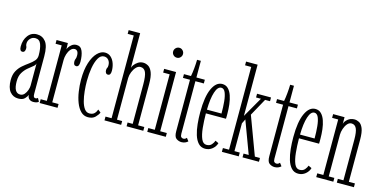

<svg xmlns="http://www.w3.org/2000/svg" viewBox="-73 -1140 3072 1541"><g transform="rotate(15 1463.0 -369.5)"><path d="M125 10Q82 10 55.5 -22.2Q29 -54.5 29 -119Q29 -164 45.8 -194.5Q62.5 -225 87.2 -246.2Q112 -267.5 136.8 -285Q161.5 -302.5 178.2 -321.5Q195 -340.5 195 -367Q195 -424.5 181.8 -459.2Q168.5 -494 134.5 -494Q109 -494 92.2 -475.8Q75.5 -457.5 75.5 -434.5Q75.5 -419 79.5 -413.2Q83.5 -407.5 83.5 -393.5Q83.5 -379.5 77.8 -370.5Q72 -361.5 60 -361.5Q37 -361.5 37 -400Q37 -454 64.8 -490.5Q92.5 -527 138.5 -527Q184.5 -527 212.2 -491.8Q240 -456.5 240 -373V-60Q240 -41 244.8 -34.5Q249.5 -28 258.5 -28Q265.5 -28 270.2 -30.5Q275 -33 277.5 -36L293 -8.5Q280 5 249 5Q228.5 5 215 -6.5Q201.5 -18 200.5 -40.5Q195.5 -26 178.5 -8Q161.5 10 125 10ZM131.5 -25Q152.5 -25 166.8 -41.5Q181 -58 188 -79.2Q195 -100.5 195 -115.5V-301.5Q194 -287.5 176.2 -273.5Q158.5 -259.5 135.5 -240.5Q112.5 -221.5 95.2 -193Q78 -164.5 78 -121Q78 -25 131.5 -25Z M301.5 0V-31.5H352.5V-492.5H301.5V-523.5H395.5L397 -471.5Q397.5 -476.5 406 -490Q414.5 -503.5 430.2 -515.2Q446 -527 468.5 -527Q503 -527 517.5 -491.5Q532 -456 532 -403.5Q532 -361.5 507.5 -361.5Q484 -361.5 484 -395Q484 -409 488.5 -417Q493 -425 493 -445Q493 -469.5 484 -480.5Q475 -491.5 462 -491.5Q442 -491.5 427.5 -474Q413 -456.5 405.2 -431.5Q397.5 -406.5 397.5 -383V-31.5H450V0Z M704 10Q669 10 644.2 -14.8Q619.5 -39.5 603.8 -80.2Q588 -121 580.8 -170Q573.5 -219 573.5 -267Q573.5 -350.5 592.2 -408.5Q611 -466.5 641 -496.8Q671 -527 704 -527Q734 -527 754.2 -508Q774.5 -489 784.5 -459.8Q794.5 -430.5 794.5 -399Q794.5 -361.5 771.5 -361.5Q759.5 -361.5 753.5 -370.5Q747.5 -379.5 747.5 -393Q747.5 -406.5 752 -412.5Q756.5 -418.5 756.5 -434.5Q756.5 -461.5 742.2 -478.2Q728 -495 705 -495Q676 -495 657.5 -462.2Q639 -429.5 630.2 -378Q621.5 -326.5 621.5 -269.5Q621.5 -228.5 625.8 -185.2Q630 -142 639.8 -105Q649.5 -68 666.2 -45.2Q683 -22.5 707.5 -22.5Q733.5 -22.5 747.5 -35.5Q761.5 -48.5 769.5 -71L793 -52Q785 -32.5 763.8 -11.2Q742.5 10 704 10Z M840 0V-31.5H890.5V-719H840V-750H935.5V-462Q937 -471.5 948.2 -487.2Q959.5 -503 978.5 -515.5Q997.5 -528 1021.5 -528Q1042.5 -528 1063.2 -516Q1084 -504 1097.5 -470.5Q1111 -437 1111 -371.5V-31.5H1162.5V0H1023.5V-31.5H1066V-359.5Q1066 -430 1052.8 -459.5Q1039.5 -489 1009 -489Q989.5 -489 973 -471.5Q956.5 -454 946.2 -428.2Q936 -402.5 935.5 -378V-31.5H978.5V0Z M1271 -636Q1253 -636 1241 -648Q1229 -660 1229 -677Q1229 -694 1241 -706.2Q1253 -718.5 1271 -718.5Q1287 -718.5 1299 -706.2Q1311 -694 1311 -677Q1311 -660 1299 -648Q1287 -636 1271 -636ZM1195.5 0V-31.5H1249.5V-492.5H1195.5V-523.5H1294.5V-31.5H1349.5V0Z M1481.5 9Q1458.5 9 1438.5 -4.8Q1418.5 -18.5 1418.5 -65V-492.5H1360V-523.5H1418.5Q1424 -550 1427.8 -589.8Q1431.5 -629.5 1432 -662H1463.5V-523.5H1533.5V-492.5H1463.5V-56.5Q1463.5 -35 1471.5 -28.5Q1479.5 -22 1488 -22Q1498.5 -22 1505 -26.5Q1511.5 -31 1515.5 -36L1534 -11.5Q1526.5 -3.5 1512.5 2.8Q1498.5 9 1481.5 9Z M1678 11Q1643.5 11 1621.2 -13Q1599 -37 1586.8 -76.8Q1574.5 -116.5 1569.8 -165Q1565 -213.5 1565 -262.5Q1565 -391.5 1596.2 -459.2Q1627.5 -527 1678.5 -527Q1708.5 -527 1728 -507.2Q1747.5 -487.5 1758.8 -454.8Q1770 -422 1774.5 -383.2Q1779 -344.5 1779 -306.5Q1779 -296 1779 -285.5Q1779 -275 1778.5 -265H1611.5Q1612 -201.5 1617.5 -146Q1623 -90.5 1637.8 -56.2Q1652.5 -22 1680.5 -22Q1708.5 -22 1723.2 -39.2Q1738 -56.5 1743 -73L1770.5 -60Q1763 -31.5 1737.5 -10.2Q1712 11 1678 11ZM1678.5 -496Q1648.5 -496 1631 -442.2Q1613.5 -388.5 1612 -296H1733Q1733 -351.5 1728.5 -396.8Q1724 -442 1712.2 -469Q1700.5 -496 1678.5 -496Z M1815.5 0V-31.5H1866.5V-719H1815.5V-750H1911.5V-324.5L2008 -492.5H1967.5V-523.5H2083.5V-492.5H2042.5L1963 -348.5L2081 -31.5H2123.5V0H1987V-31.5H2030L1930 -300L1911.5 -262.5V-31.5H1955.5V0Z M2255 9Q2232 9 2212 -4.8Q2192 -18.5 2192 -65V-492.5H2133.5V-523.5H2192Q2197.5 -550 2201.2 -589.8Q2205 -629.5 2205.5 -662H2237V-523.5H2307V-492.5H2237V-56.5Q2237 -35 2245 -28.5Q2253 -22 2261.5 -22Q2272 -22 2278.5 -26.5Q2285 -31 2289 -36L2307.5 -11.5Q2300 -3.5 2286 2.8Q2272 9 2255 9Z M2451.5 11Q2417 11 2394.8 -13Q2372.5 -37 2360.2 -76.8Q2348 -116.5 2343.2 -165Q2338.5 -213.5 2338.5 -262.5Q2338.5 -391.5 2369.8 -459.2Q2401 -527 2452 -527Q2482 -527 2501.5 -507.2Q2521 -487.5 2532.2 -454.8Q2543.5 -422 2548 -383.2Q2552.5 -344.5 2552.5 -306.5Q2552.5 -296 2552.5 -285.5Q2552.5 -275 2552 -265H2385Q2385.5 -201.5 2391 -146Q2396.5 -90.5 2411.2 -56.2Q2426 -22 2454 -22Q2482 -22 2496.8 -39.2Q2511.5 -56.5 2516.5 -73L2544 -60Q2536.5 -31.5 2511 -10.2Q2485.5 11 2451.5 11ZM2452 -496Q2422 -496 2404.5 -442.2Q2387 -388.5 2385.5 -296H2506.5Q2506.5 -351.5 2502 -396.8Q2497.5 -442 2485.8 -469Q2474 -496 2452 -496Z M2599.5 0V-31.5H2650V-492.5H2599.5V-523.5H2694.5V-467.5Q2698.5 -488.5 2721.8 -507.8Q2745 -527 2777 -527Q2796 -527 2815.8 -516.8Q2835.5 -506.5 2848.8 -475Q2862 -443.5 2862 -380.5V-31.5H2912.5V0H2770.5V-31.5H2817V-369Q2817 -434.5 2803.8 -462Q2790.5 -489.5 2762.5 -489.5Q2742.5 -489.5 2727.5 -471.5Q2712.5 -453.5 2703.8 -427.5Q2695 -401.5 2695 -377.5V-31.5H2741.5V0Z"/></g></svg>

Font: Imbue 10pt ExtraLight
Style: Regular
Weight: 200
Designer: Tyler Finck
Foundry: Etcetera Type Company
Version: Version 1.102; ttfautohint (v1.8.3)